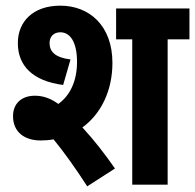

<svg xmlns="http://www.w3.org/2000/svg" viewBox="-20 -652 689 678"><path d="M123 -156C139 -156 154 -157 169 -160C206 -115 246 -59 288 6L386 -57C352 -106 311 -159 271 -202C337 -250 377 -332 377 -430C377 -562 295 -632 193 -632C96 -632 43 -575 43 -500C43 -420 95 -366 203 -352L229 -442C174 -449 155 -470 155 -500C155 -524 171 -538 193 -538C227 -538 252 -505 252 -433C252 -367 228 -315 186 -285C157 -306 130 -314 103 -314C56 -314 26 -286 26 -242C26 -183 70 -156 123 -156ZM572 -513H649V-622H390V-513H447V0H572Z"/></svg>

Font: Noto Sans Devanagari UI Condensed
Style: Bold
Weight: 700
Width: 3
Designer: Jelle Bosma - Monotype Design Team
Foundry: Monotype Imaging Inc.
Version: Version 2.004